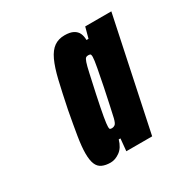

<svg xmlns="http://www.w3.org/2000/svg" viewBox="-104 -783 554 573"><g transform="rotate(-30 173.5 -497.0)"><path d="M120 -298Q103 -298 91 -303.5Q79 -309 73.5 -322.5Q68 -336 68 -359Q68 -382 73.5 -416Q79 -450 88 -498Q99 -552 108 -590Q117 -628 128 -651.5Q139 -675 154 -685.5Q169 -696 190 -696Q209 -696 220 -690Q231 -684 235.5 -674Q240 -664 240 -651H247L257 -688H347L266 -304H177L181 -346H175Q168 -321 152 -309.5Q136 -298 120 -298ZM175 -385Q180 -385 185 -388.5Q190 -392 194 -408Q196 -417 202 -444Q208 -471 214.5 -503Q221 -535 226 -562Q231 -589 231 -598Q231 -607 228 -608Q225 -609 221 -609Q216 -609 213 -606.5Q210 -604 206.5 -594Q203 -584 198 -561Q193 -538 184 -497Q174 -450 170 -426.5Q166 -403 166 -394Q166 -387 168.5 -386Q171 -385 175 -385Z"/></g></svg>

Font: Saira UltraCondensed Black
Style: Italic
Weight: 900
Width: 1
Italic angle: -12°
Designer: Hector Gatti with collaboration of the Omnibus-Type team
Foundry: Omnibus-Type
Version: Version 1.101